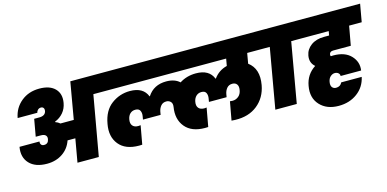

<svg xmlns="http://www.w3.org/2000/svg" viewBox="-79 -1199 3556 1765"><g transform="rotate(-15 1699.5 -316.0)"><path d="M280 -493Q337 -493 346 -537Q349 -555 341 -566Q333 -577 317 -577Q300 -577 288 -566Q276 -555 273 -539H86Q103 -632 174 -690.5Q245 -749 347 -749Q447 -749 496 -698.5Q545 -648 530 -564Q521 -512 489.5 -474.5Q458 -437 410 -418L409 -414Q435 -405 453 -389H580L641 -740H921L892 -571H815L714 0H511L550 -222H476Q451 -148 388 -105.5Q325 -63 240 -63Q129 -63 73 -122.5Q17 -182 34 -279H224Q221 -262 229.5 -249.5Q238 -237 258 -237Q298 -237 305 -280Q309 -303 295.5 -316.5Q282 -330 251 -330H202L231 -493Z M2331 -251Q2310 -136 2226 -68.5Q2142 -1 2014 -5Q1999 -5 1979 -7L2011 -183Q2021 -181 2036 -181Q2068 -181 2093 -201.5Q2118 -222 2124 -261Q2130 -294 2116 -313.5Q2102 -333 2073 -333Q2040 -333 2021 -310.5Q2002 -288 1996 -256L1991 -227H1823L1828 -256Q1834 -287 1823.5 -310Q1813 -333 1779 -333Q1749 -333 1728.5 -313.5Q1708 -294 1702 -261Q1695 -223 1712.5 -202Q1730 -181 1767 -181Q1773 -181 1789 -183L1757 -6Q1743 -5 1727 -5Q1600 -5 1539 -79Q1478 -153 1497 -267Q1502 -300 1485.5 -316.5Q1469 -333 1445 -333Q1412 -333 1393 -310.5Q1374 -288 1368 -256L1363 -227H1195L1200 -256Q1206 -287 1195 -310Q1184 -333 1150 -333Q1120 -333 1100 -314Q1080 -295 1074 -261Q1067 -223 1084.5 -202Q1102 -181 1139 -181Q1145 -181 1161 -183L1129 -6Q1115 -5 1099 -5Q970 -5 909 -80.5Q848 -156 870 -273Q891 -395 969.5 -453.5Q1048 -512 1146 -512Q1272 -512 1309 -418H1312Q1372 -511 1491 -511Q1572 -511 1618 -468Q1686 -512 1774 -512Q1900 -512 1937 -418H1940Q1987 -484 2067 -504L2079 -571H869L899 -740H2469L2439 -571H2279L2262 -473Q2358 -402 2331 -251Z M2394 0 2494 -571H2417L2447 -740H2804L2774 -571H2698L2598 0Z M3239 -86Q3219 7 3145 62Q3071 117 2968 117Q2854 117 2790 47.5Q2726 -22 2746 -132Q2764 -237 2852 -294Q2804 -335 2816 -402Q2826 -459 2875 -495Q2924 -531 3000 -531H3048L3055 -571H2763L2793 -740H3399L3369 -571H3249L3242 -531L3216 -388H3049Q3015 -388 3011 -360Q3009 -349 3014 -343Q3022 -344 3038 -344Q3148 -344 3204.5 -284Q3261 -224 3249 -144H3054Q3055 -161 3042 -172.5Q3029 -184 3008 -184Q2987 -184 2967.5 -167.5Q2948 -151 2942 -118Q2936 -84 2949.5 -67Q2963 -50 2986 -50Q3028 -50 3044 -86Z"/></g></svg>

Font: Poppins Black
Style: Italic
Weight: 900
Italic angle: -10°
Designer: Ninad Kale (Devanagari), Jonny Pinhorn (Latin)
Foundry: Indian Type Foundry
Version: Version 3.200;PS 1.000;hotconv 16.6.54;makeotf.lib2.5.65590